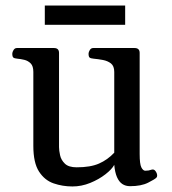

<svg xmlns="http://www.w3.org/2000/svg" viewBox="-20 -653 615 686"><path d="M238.8 13.2Q203.6 13.2 171.6 2.2Q139.6 -8.8 119.4 -40Q99.1 -71.3 99.1 -131.8V-396Q99.1 -417 89.6 -426.5Q80.1 -436 66.9 -439.2Q53.7 -442.4 41.5 -443.4Q31.2 -444.3 27.6 -447.5Q23.9 -450.7 23.9 -461.4Q23.9 -466.8 28.3 -474.1Q32.7 -481.4 40.5 -481.4H172.9Q190.9 -481.4 190.9 -463.9V-127.4Q190.9 -115.7 194.6 -98.6Q198.2 -81.5 211.7 -68.4Q225.1 -55.2 253.9 -55.2Q303.2 -55.2 333.7 -68.6Q364.3 -82 388.2 -107.4V-396Q388.2 -417 376.5 -426.3Q364.7 -435.5 347.7 -438.7Q330.6 -441.9 314 -443.4Q303.7 -444.3 300 -447.5Q296.4 -450.7 296.4 -461.4Q296.4 -466.8 300.8 -474.1Q305.2 -481.4 313 -481.4H460.9Q479 -481.4 479 -463.9V-102.5Q479 -66.9 485.1 -54.9Q491.2 -43 499 -43Q505.9 -43 511 -43.9Q516.1 -44.9 522 -46.9Q530.3 -49.3 535.9 -41.3Q541.5 -33.2 541.5 -25.9Q541.5 -20.5 538.6 -18.1Q533.7 -12.7 509 -0.2Q484.4 12.2 444.8 12.2Q428.7 12.2 417 4.4Q405.3 -3.4 397.9 -20.3Q390.6 -37.1 388.2 -64Q379.9 -48.3 356.7 -30.3Q333.5 -12.2 302.5 0.5Q271.5 13.2 238.8 13.2ZM140.1 -564.5V-633.3H427.2V-564.5Z"/></svg>

Font: Gelasio
Style: Regular
Weight: 400
Designer: Eben Sorkin
Foundry: Eben Sorkin
Version: Version 1.008